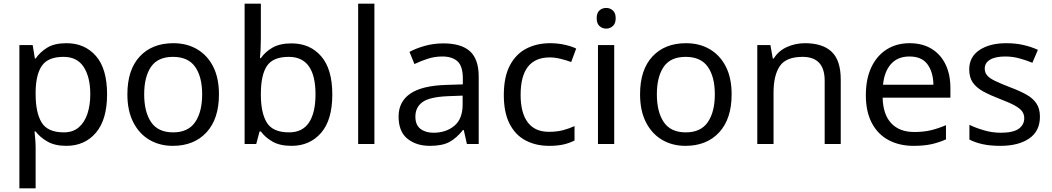

<svg xmlns="http://www.w3.org/2000/svg" viewBox="-20 -780 5698 1040"><path d="M340 -546Q439 -546 499.5 -477Q560 -408 560 -269Q560 -132 499.5 -61Q439 10 339 10Q277 10 236.5 -13.5Q196 -37 173 -68H167Q169 -51 171 -25Q173 1 173 20V240H85V-536H157L169 -463H173Q197 -498 236 -522Q275 -546 340 -546ZM324 -472Q242 -472 208.5 -426Q175 -380 173 -286V-269Q173 -170 205.5 -116.5Q238 -63 326 -63Q375 -63 406.5 -90Q438 -117 453.5 -163.5Q469 -210 469 -270Q469 -362 433.5 -417Q398 -472 324 -472Z M1166 -269Q1166 -136 1098.5 -63Q1031 10 916 10Q845 10 789.5 -22.5Q734 -55 702 -117.5Q670 -180 670 -269Q670 -402 737 -474Q804 -546 919 -546Q992 -546 1047.5 -513.5Q1103 -481 1134.5 -419.5Q1166 -358 1166 -269ZM761 -269Q761 -174 798.5 -118.5Q836 -63 918 -63Q999 -63 1037 -118.5Q1075 -174 1075 -269Q1075 -364 1037 -418Q999 -472 917 -472Q835 -472 798 -418Q761 -364 761 -269Z M1393 -575Q1393 -541 1391.5 -511.5Q1390 -482 1388 -465H1393Q1416 -499 1456 -522Q1496 -545 1559 -545Q1659 -545 1719.5 -475.5Q1780 -406 1780 -268Q1780 -130 1719 -60Q1658 10 1559 10Q1496 10 1456 -13Q1416 -36 1393 -68H1386L1368 0H1305V-760H1393ZM1544 -472Q1459 -472 1426 -423Q1393 -374 1393 -271V-267Q1393 -168 1425.5 -115.5Q1458 -63 1546 -63Q1618 -63 1653.5 -116Q1689 -169 1689 -269Q1689 -472 1544 -472Z M2008 0H1920V-760H2008Z M2381 -545Q2479 -545 2526 -502Q2573 -459 2573 -365V0H2509L2492 -76H2488Q2453 -32 2414.5 -11Q2376 10 2308 10Q2235 10 2187 -28.5Q2139 -67 2139 -149Q2139 -229 2202 -272.5Q2265 -316 2396 -320L2487 -323V-355Q2487 -422 2458 -448Q2429 -474 2376 -474Q2334 -474 2296 -461.5Q2258 -449 2225 -433L2198 -499Q2233 -518 2281 -531.5Q2329 -545 2381 -545ZM2407 -259Q2307 -255 2268.5 -227Q2230 -199 2230 -148Q2230 -103 2257.5 -82Q2285 -61 2328 -61Q2396 -61 2441 -98.5Q2486 -136 2486 -214V-262Z M2954 10Q2883 10 2827.5 -19Q2772 -48 2740.5 -109Q2709 -170 2709 -265Q2709 -364 2742 -426Q2775 -488 2831.5 -517Q2888 -546 2960 -546Q3001 -546 3039 -537.5Q3077 -529 3101 -517L3074 -444Q3050 -453 3018 -461Q2986 -469 2958 -469Q2800 -469 2800 -266Q2800 -169 2838.5 -117.5Q2877 -66 2953 -66Q2997 -66 3030.5 -75Q3064 -84 3092 -97V-19Q3065 -5 3032.5 2.5Q3000 10 2954 10Z M3264 -737Q3284 -737 3299.5 -723.5Q3315 -710 3315 -681Q3315 -653 3299.5 -639Q3284 -625 3264 -625Q3242 -625 3227 -639Q3212 -653 3212 -681Q3212 -710 3227 -723.5Q3242 -737 3264 -737ZM3307 -536V0H3219V-536Z M3943 -269Q3943 -136 3875.5 -63Q3808 10 3693 10Q3622 10 3566.5 -22.5Q3511 -55 3479 -117.5Q3447 -180 3447 -269Q3447 -402 3514 -474Q3581 -546 3696 -546Q3769 -546 3824.5 -513.5Q3880 -481 3911.5 -419.5Q3943 -358 3943 -269ZM3538 -269Q3538 -174 3575.5 -118.5Q3613 -63 3695 -63Q3776 -63 3814 -118.5Q3852 -174 3852 -269Q3852 -364 3814 -418Q3776 -472 3694 -472Q3612 -472 3575 -418Q3538 -364 3538 -269Z M4340 -546Q4436 -546 4485 -499.5Q4534 -453 4534 -349V0H4447V-343Q4447 -472 4327 -472Q4238 -472 4204 -422Q4170 -372 4170 -278V0H4082V-536H4153L4166 -463H4171Q4197 -505 4243 -525.5Q4289 -546 4340 -546Z M4907 -546Q4976 -546 5025.5 -516Q5075 -486 5101.5 -431.5Q5128 -377 5128 -304V-251H4761Q4763 -160 4807.5 -112.5Q4852 -65 4932 -65Q4983 -65 5022.5 -74.5Q5062 -84 5104 -102V-25Q5063 -7 5023 1.5Q4983 10 4928 10Q4852 10 4793.5 -21Q4735 -52 4702.5 -113.5Q4670 -175 4670 -264Q4670 -352 4699.5 -415Q4729 -478 4782.5 -512Q4836 -546 4907 -546ZM4906 -474Q4843 -474 4806.5 -433.5Q4770 -393 4763 -321H5036Q5035 -389 5004 -431.5Q4973 -474 4906 -474Z M5613 -148Q5613 -70 5555 -30Q5497 10 5399 10Q5343 10 5302.5 1Q5262 -8 5231 -24V-104Q5263 -88 5308.5 -74.5Q5354 -61 5401 -61Q5468 -61 5498 -82.5Q5528 -104 5528 -140Q5528 -160 5517 -176Q5506 -192 5477.5 -208Q5449 -224 5396 -244Q5344 -264 5307 -284Q5270 -304 5250 -332Q5230 -360 5230 -404Q5230 -472 5285.5 -509Q5341 -546 5431 -546Q5480 -546 5522.5 -536.5Q5565 -527 5602 -510L5572 -440Q5538 -454 5501 -464Q5464 -474 5425 -474Q5371 -474 5342.5 -456.5Q5314 -439 5314 -409Q5314 -387 5327 -371.5Q5340 -356 5370.5 -341.5Q5401 -327 5452 -307Q5503 -288 5539 -268Q5575 -248 5594 -219.5Q5613 -191 5613 -148Z"/></svg>

Font: Noto Sans Indic Siyaq Numbers
Style: Regular
Weight: 400
Designer: Monotype Design Team
Foundry: Monotype Imaging Inc.
Version: Version 2.002; ttfautohint (v1.8.4.7-5d5b)